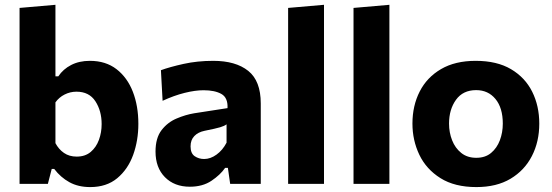

<svg xmlns="http://www.w3.org/2000/svg" viewBox="-20 -766 2302 800"><path d="M356 13.5Q306 13.5 269.2 -6.8Q232.5 -27 206 -62H195.5L179.5 0H61.5V-733L211 -746V-448H223Q243 -478 276.5 -495.2Q310 -512.5 354.5 -512.5Q420.5 -512.5 465.5 -477.8Q510.5 -443 533.5 -383.8Q556.5 -324.5 556.5 -250Q556.5 -180.5 534.8 -120.5Q513 -60.5 468.5 -23.5Q424 13.5 356 13.5ZM299.5 -113.5Q335 -113.5 358 -133Q381 -152.5 392.2 -183.2Q403.5 -214 403.5 -249Q403.5 -304 377.5 -344Q351.5 -384 298.5 -384Q272.5 -384 249.2 -372.2Q226 -360.5 211 -339.5V-169.5Q224.5 -144 246.5 -128.8Q268.5 -113.5 299.5 -113.5Z M771 12Q706.5 12 667.2 -27.8Q628 -67.5 628 -134.5Q628 -191 653.2 -223.8Q678.5 -256.5 715.8 -272.2Q753 -288 789 -294L928 -315.5Q930 -359 902.5 -374.5Q875 -390 828 -390Q793.5 -390 749.2 -379Q705 -368 657.5 -346L650.5 -473.5Q687.5 -487 745 -499.8Q802.5 -512.5 868.5 -512.5Q962 -512.5 1014.2 -470.8Q1066.5 -429 1066.5 -335V0H939L929.5 -66.5H918Q898 -37.5 861.2 -12.8Q824.5 12 771 12ZM830.5 -103.5Q857 -103.5 882.2 -121.8Q907.5 -140 924 -171.5V-248Q915 -241 897.5 -235.8Q880 -230.5 832.5 -221Q805.5 -215.5 789.8 -199.2Q774 -183 774 -156Q774 -127 791.2 -115.2Q808.5 -103.5 830.5 -103.5Z M1180.5 0V-733L1330 -746V0Z M1453 0V-733L1602.5 -746V0Z M1965 13.5Q1874.5 13.5 1815.2 -23.8Q1756 -61 1727.2 -121.2Q1698.5 -181.5 1698.5 -251Q1698.5 -325.5 1728.8 -384.8Q1759 -444 1817.8 -478.2Q1876.5 -512.5 1962 -512.5Q2050.5 -512.5 2109.2 -477.8Q2168 -443 2197.5 -383.8Q2227 -324.5 2227 -251Q2227 -175.5 2196.2 -115.8Q2165.5 -56 2107.2 -21.2Q2049 13.5 1965 13.5ZM1964.5 -108.5Q2002 -108.5 2026.2 -128.8Q2050.5 -149 2062.8 -181.5Q2075 -214 2075 -251Q2075 -316.5 2044.5 -353.5Q2014 -390.5 1964 -390.5Q1909 -390.5 1880 -350.2Q1851 -310 1851 -251Q1851 -214 1863.8 -181.5Q1876.5 -149 1901.8 -128.8Q1927 -108.5 1964.5 -108.5Z"/></svg>

Font: Commissioner
Style: Bold
Weight: 700
Designer: Kostas Bartsokas
Foundry: Kostas Bartsokas
Version: Version 1.000; ttfautohint (v1.8.3)